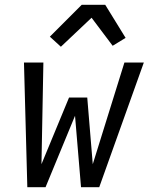

<svg xmlns="http://www.w3.org/2000/svg" viewBox="-20 -781 640 801"><path d="M94 0 80 -520H161L153 -96L268 -374H344L367 -96L499 -520H580L394 0H318L293 -298L170 0ZM234 -586 188 -628 321 -761H419L504 -623L450 -590L362 -707Z"/></svg>

Font: Iosevka Extended
Style: Italic
Weight: 400
Width: 7
Italic angle: -9°
Monospace: yes
Designer: Belleve Invis
Foundry: Belleve Invis
Version: Version 32.5.0; ttfautohint (v1.8.4)